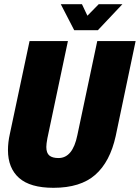

<svg xmlns="http://www.w3.org/2000/svg" viewBox="-20 -886 667 916"><path d="M18 -170Q18 -207 27 -247L121 -690H304L206 -226Q201 -199 201 -185Q201 -156 215.5 -144Q230 -132 259 -132Q327 -132 349 -241L444 -690H627L532 -237Q505 -114 434.5 -52Q364 10 235 10Q124 10 71 -37Q18 -84 18 -170ZM270 -866H371L397 -811L451 -866H564L447 -742H334Z"/></svg>

Font: Decalotype Black Italic
Style: Regular
Weight: 900
Italic angle: -12°
Designer: Alfredo Marco Pradil
Foundry: Alfredo Marco Pradil
Version: Version 1.0